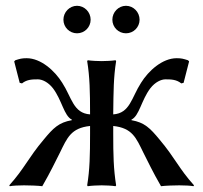

<svg xmlns="http://www.w3.org/2000/svg" viewBox="-20 -640 701 663"><path d="M187 -113C212 -164 225 -198 291 -205V-179C291 -105 290 -54 281 0L283 3C295 1 319 0 331 0C343 0 367 1 379 3L381 0C372 -57 371 -104 371 -179V-205C437 -198 450 -164 475 -113C493 -78 506 -49 536 3C550 1 583 0 599 0C615 0 640 1 648 3L650 0C597 -59 585 -94 531 -158C498 -198 479 -217 434 -225V-227C461 -240 468 -294 499 -335C516 -357 537 -366 551 -366C569 -366 589 -366 606 -352L614 -354L633 -428L629 -432C613 -437 607 -439 590 -439C541 -439 493 -396 467 -354C434 -303 429 -249 371 -245V-250C372 -325 372 -372 381 -429L379 -432C367 -430 343 -429 331 -429C319 -429 295 -430 283 -432L281 -429C290 -375 291 -321 291 -250V-245C233 -249 228 -303 195 -354C169 -396 121 -439 72 -439C55 -439 49 -437 33 -432L29 -428L48 -354L56 -352C73 -366 93 -366 111 -366C125 -366 146 -357 163 -335C194 -294 201 -240 228 -227V-225C183 -217 164 -198 131 -158C77 -94 65 -59 12 0L14 3C22 1 47 0 63 0C79 0 112 1 126 3C156 -49 169 -78 187 -113ZM199 -572C199 -546 220 -525 246 -525C272 -525 293 -546 293 -572C293 -598 272 -620 246 -620C220 -620 199 -598 199 -572ZM368 -572C368 -546 389 -525 415 -525C441 -525 462 -546 462 -572C462 -598 441 -620 415 -620C389 -620 368 -598 368 -572Z"/></svg>

Font: Libertinus Sans
Style: Regular
Weight: 400
Designer: Philipp H. Poll, Khaled Hosny
Foundry: Caleb Maclennan
Version: Version 7.050;RELEASE